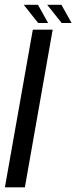

<svg xmlns="http://www.w3.org/2000/svg" viewBox="-20 -802 326 822"><path d="M1 0 120.5 -675H205.5L86.5 0ZM244 -703.5 182 -781.5H243L286.5 -703.5ZM143.5 -703.5 81.5 -781.5H142.5L186 -703.5Z"/></svg>

Font: Anybody
Style: Italic
Weight: 400
Italic angle: -10°
Designer: Tyler Finck
Foundry: Etcetera Type Company
Version: Version 1.010; ttfautohint (v1.8.3) -l 8 -r 50 -G 200 -x 14 